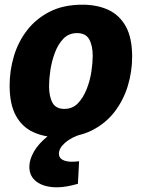

<svg xmlns="http://www.w3.org/2000/svg" viewBox="-20 -571 603 818"><path d="M331 -551Q394 -551 441.5 -529Q489 -507 516 -458.5Q543 -410 543 -329Q543 -266 524.5 -205Q506 -144 468 -94.5Q430 -45 371.5 -15.5Q313 14 232 14Q170 14 122 -8Q74 -30 47.5 -78.5Q21 -127 21 -207Q21 -270 39 -331Q57 -392 95 -441.5Q133 -491 191.5 -521Q250 -551 331 -551ZM308 -430Q273 -430 250 -406Q227 -382 213.5 -345.5Q200 -309 194.5 -271Q189 -233 189 -205Q189 -160 203.5 -133.5Q218 -107 254 -107Q289 -107 312 -131Q335 -155 349.5 -192Q364 -229 369.5 -267Q375 -305 375 -333Q375 -377 360 -403.5Q345 -430 308 -430ZM223 227Q169 227 137 204Q105 181 105 140Q105 109 124.5 75Q144 41 182.5 10Q221 -21 281 -42L330 0Q285 13 258 36.5Q231 60 231 84Q231 101 246 109.5Q261 118 286 118Q293 118 301 117.5Q309 117 317 116L312 212Q288 219 265.5 223Q243 227 223 227Z"/></svg>

Font: Bitter Thin ExtraBold
Style: Italic
Weight: 800
Italic angle: -9°
Version: Version 2.002